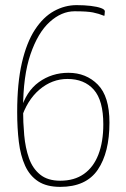

<svg xmlns="http://www.w3.org/2000/svg" viewBox="-20 -720 490 749"><path d="M215 9Q162 9 129 -12.5Q96 -34 78 -73.5Q60 -113 53.5 -166.5Q47 -220 47 -283Q47 -396 65.5 -475.5Q84 -555 116.5 -604.5Q149 -654 191 -677Q233 -700 279 -700Q309 -700 334 -697Q359 -694 374 -688.5Q389 -683 389 -676Q389 -669 388 -663.5Q387 -658 387 -658Q365 -667 342.5 -671.5Q320 -676 271 -676Q220 -676 174 -634.5Q128 -593 99 -508.5Q70 -424 70 -294Q70 -242 74.5 -192.5Q79 -143 93 -103Q107 -63 136.5 -39Q166 -15 215 -15Q270 -15 307.5 -41.5Q345 -68 364 -117.5Q383 -167 383 -235Q383 -328 346 -370Q309 -412 243 -412Q183 -412 134 -370.5Q85 -329 61 -252V-290Q81 -363 131.5 -399.5Q182 -436 247 -436Q316 -436 361.5 -390Q407 -344 407 -242Q407 -125 361.5 -58Q316 9 215 9Z"/></svg>

Font: Yanone Kaffeesatz ExtraLight ExtraLight
Style: Regular
Weight: 250
Version: Version 2.003